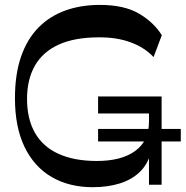

<svg xmlns="http://www.w3.org/2000/svg" viewBox="-20 -761 765 791"><path d="M362 10.2Q265 10.2 192.8 -31.8Q120.7 -73.8 81.1 -155.7Q41.6 -237.6 41.6 -356.6Q41.6 -455.1 66.7 -527.6Q91.8 -600 138.2 -647.2Q184.6 -694.4 248.9 -717.6Q313.2 -740.8 391.1 -740.8Q491.2 -740.8 552.3 -705.1Q613.3 -669.4 646.6 -616L612.7 -525.8Q575.9 -565.3 517.9 -586.7Q460 -608.1 384.4 -607.1Q286.6 -606.7 221.6 -577.1Q156.6 -547.4 124.2 -491.2Q91.9 -435 91.3 -354.9Q91.3 -270.6 124.3 -213.3Q157.3 -156.1 221.1 -127.2Q284.9 -98.2 376.7 -97.8Q478.9 -97.3 536.3 -138.6Q593.8 -179.8 593.8 -259.6V-330.2L628.7 -293.6H384.1V-363.6H645.8V0H593.8V-141.6L602 -133.4Q588.8 -84.3 555.7 -52.4Q522.7 -20.6 473.2 -5.2Q423.8 10.2 362 10.2ZM384.1 -178.3V-229.7H724.8V-178.3Z"/></svg>

Font: Savate ExtraLight
Style: Regular
Weight: 200
Designer: Max Esnée
Foundry: Plomb Type
Version: Version 2.000